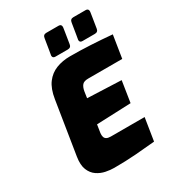

<svg xmlns="http://www.w3.org/2000/svg" viewBox="-221 -1076 1106 1211"><g transform="rotate(-30 332.0 -470.0)"><path d="M251 6Q223 6 190.5 -0.5Q158 -7 130 -26Q102 -45 87.5 -80.5Q73 -116 82 -173L143 -556Q154 -627 184.5 -667.5Q215 -708 260.5 -725.5Q306 -743 360 -743Q435 -743 510 -739Q585 -735 664 -728L638 -564H390Q359 -564 346.5 -549.5Q334 -535 329 -507L322 -460L568 -450L544 -296L294 -286L285 -228Q283 -212 286.5 -200Q290 -188 301 -182Q312 -176 331 -176H577L551 -12Q481 -5 408 0.5Q335 6 251 6ZM477 -787Q457 -787 457 -806Q457 -807 458 -812Q459 -817 463 -841Q467 -865 476 -921Q479 -946 502 -946H592Q612 -946 612 -926Q612 -926 611.5 -920.5Q611 -915 607 -891Q603 -867 594 -810Q591 -787 567 -787ZM280 -787Q260 -787 260 -806Q260 -807 261 -812Q262 -817 266 -841Q270 -865 279 -921Q282 -946 305 -946H395Q415 -946 415 -926Q415 -926 414.5 -920.5Q414 -915 410 -891Q406 -867 397 -810Q394 -787 370 -787Z"/></g></svg>

Font: Exo Thin Black
Style: Italic
Weight: 900
Italic angle: -9°
Version: Version 2.000